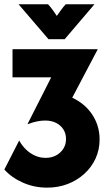

<svg xmlns="http://www.w3.org/2000/svg" viewBox="-20 -653 498 882"><path d="M196.5 209Q137.5 209 85.4 186.1Q33.3 163.2 0 125.7L68.1 -7.6Q80.6 15.3 99 33.3Q117.4 51.4 140.6 61.8Q163.9 72.2 189.6 72.2Q216.7 72.2 237.8 60.8Q259 49.3 271.2 29.9Q283.3 10.4 283.3 -14.6Q283.3 -38.9 271.5 -58Q259.7 -77.1 238.2 -88.2Q216.7 -99.3 187.5 -99.3Q168.1 -99.3 147.6 -94.8Q127.1 -90.3 108.3 -82.6L106.9 -84L215.3 -297.9H37.5V-427.1H428.5V-425.7L311.8 -204.2Q340.3 -191 363.2 -171.9Q386.1 -152.8 402.8 -128.1Q419.4 -103.5 428.5 -74.3Q437.5 -45.1 437.5 -12.5Q437.5 35.4 418.8 75.7Q400 116 367 145.8Q334 175.7 290.6 192.4Q247.2 209 196.5 209ZM202.8 -472.9 65.3 -633.3H200.7Q211.8 -621.5 221.9 -607.6Q231.9 -593.8 241 -579.9Q250.7 -593.8 260.8 -607.6Q270.8 -621.5 281.9 -633.3H413.9L277.1 -472.9Z"/></svg>

Font: Afacad Flux ExtraBold
Style: Regular
Weight: 800
Designer: Kristian Moeller
Foundry: Dicotype
Version: Version 1.100